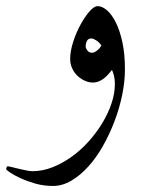

<svg xmlns="http://www.w3.org/2000/svg" viewBox="-69 -306 458 623"><path d="M336.4 -80.6Q336.4 -41 327.4 2.4Q318.4 45.9 302.5 87.6Q286.6 129.4 265.1 167.5Q243.7 205.6 217.5 234.4Q191.4 263.2 162.4 280.3Q133.3 297.4 103 297.4Q72.8 297.4 45.4 289.6Q18.1 281.7 -2.9 272Q-23.9 262.2 -36.4 253.7Q-48.8 245.1 -48.8 243.2Q-48.8 239.7 -47.4 236.6Q-45.9 233.4 -43.9 233.4Q-42 233.4 -32.2 235.8Q-22.5 238.3 -10 241.2Q2.4 244.1 15.4 246.8Q28.3 249.5 36.6 249.5Q68.8 249.5 101.1 236.8Q133.3 224.1 163.1 202.9Q192.9 181.6 218.3 153.3Q243.7 125 262.7 93.8Q281.7 62.5 292.7 30Q303.7 -2.4 303.7 -32.7Q303.7 -48.8 301 -59.6Q298.3 -70.3 294.4 -79.1Q289.1 -72.8 282.7 -65.4Q276.4 -58.1 268.8 -52Q261.2 -45.9 251.7 -42Q242.2 -38.1 231.9 -38.1Q219.7 -38.1 206.5 -43.9Q193.4 -49.8 182.6 -59.8Q171.9 -69.8 165.3 -84Q158.7 -98.1 158.7 -114.7Q158.7 -139.6 168.2 -169.4Q177.7 -199.2 191.9 -225.3Q206.1 -251.5 221.2 -268.8Q236.3 -286.1 248 -286.1Q262.2 -286.1 277.8 -272.9Q293.5 -259.8 306.6 -233.6Q319.8 -207.5 328.1 -169.2Q336.4 -130.9 336.4 -80.6ZM259.8 -158.7Q252.4 -169.4 242.9 -175.3Q233.4 -181.2 227.1 -181.2Q217.3 -181.2 213.1 -173.3Q209 -165.5 209 -154.8Q209 -149.4 214.6 -142.1Q220.2 -134.8 229.5 -134.8Q236.8 -134.8 246.3 -142.3Q255.9 -149.9 259.8 -158.7Z"/></svg>

Font: Accordance
Style: Italic
Weight: 400
Italic angle: -11°
Version: Version 1.2 (build January 31, 2020) Miklal Software Solutio